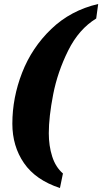

<svg xmlns="http://www.w3.org/2000/svg" viewBox="-20 -799 513 964"><path d="M42 -178Q42 -308 91 -434Q140 -560 237.5 -653.5Q335 -747 473 -779L463 -706Q376 -653 322.5 -545.5Q269 -438 247 -325Q225 -212 225 -130Q225 -67 242 -13.5Q259 40 296 72L281 145Q159 105 100.5 20Q42 -65 42 -178Z"/></svg>

Font: Noto Serif NarrowBlack
Style: Italic
Weight: 900
Width: 4
Italic angle: -12°
Designer: Monotype Design Team
Foundry: Monotype Imaging Inc.
Version: Version 1.001